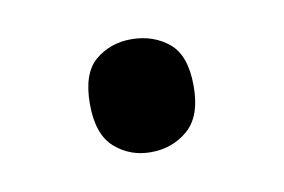

<svg xmlns="http://www.w3.org/2000/svg" viewBox="-33 -166 334 226"><g transform="rotate(-10 134.0 -53.5)"><path d="M72 -54Q72 -91 90 -106Q108 -121 133 -121Q159 -121 177.5 -106Q196 -91 196 -54Q196 -18 177.5 -2Q159 14 133 14Q108 14 90 -2Q72 -18 72 -54Z"/></g></svg>

Font: Noto Sans Elymaic
Style: Regular
Weight: 400
Designer: Morgane Pierson
Foundry: Google LLC
Version: Version 1.002; ttfautohint (v1.8.4.7-5d5b)